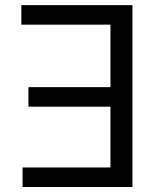

<svg xmlns="http://www.w3.org/2000/svg" viewBox="-20 -748 638 768"><path d="M509.8 -727.5V0H70.3V-78.1H421.9V-321.3H93.8V-399.4H421.9V-649.4H65.4V-727.5Z"/></svg>

Font: GitLab Sans
Style: Regular
Weight: 400
Designer: Rasmus Andersson
Foundry: Modifications by GitLab B.V., manufactured by rsms
Version: Version 4.000;git-c8fb6b7